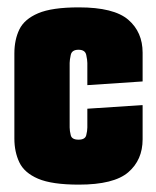

<svg xmlns="http://www.w3.org/2000/svg" viewBox="-20 -496 422 521"><path d="M194 5Q121 5 83.5 -11Q46 -27 32.5 -55.5Q19 -84 19 -120V-351Q19 -388 32.5 -416Q46 -444 83.5 -460Q121 -476 194 -476Q289 -476 328 -442.5Q367 -409 367 -353V-275L217 -265V-325Q217 -333 214 -347Q211 -361 193 -361Q175 -361 172 -347Q169 -333 169 -325V-150Q169 -141 172 -129Q175 -117 193 -117Q211 -117 214 -129Q217 -141 217 -150V-201L367 -211V-118Q367 -62 328 -28.5Q289 5 194 5Z"/></svg>

Font: Smooch Sans Black
Style: Regular
Weight: 900
Designer: Robert E. Leuschke
Foundry: Robert E. Leuschke
Version: Version 1.010; ttfautohint (v1.8.3)